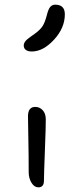

<svg xmlns="http://www.w3.org/2000/svg" viewBox="-20 -786 316 817"><path d="M115.2 -566.9Q99.1 -566.9 90.1 -573.5Q81.1 -580.1 81.1 -591.8Q81.1 -594.7 81.5 -597.7Q82 -600.6 83.5 -603.3Q85 -606 86.2 -608.2Q87.4 -610.4 90.3 -613.3Q93.3 -616.2 95 -617.9Q96.7 -619.6 101.3 -623Q106 -626.5 108.2 -628.2Q110.4 -629.9 116.2 -634Q122.1 -638.2 125 -640.1Q150.9 -658.7 161.1 -674.8Q171.4 -690.9 179.2 -721.2Q185.5 -747.1 193.8 -756.6Q202.1 -766.1 214.8 -766.1Q255.9 -766.1 255.9 -725.1Q255.9 -667 209.7 -616.9Q163.6 -566.9 115.2 -566.9ZM143.1 11.2Q126 11.2 114 -8.3Q102.1 -27.8 102.1 -53.2Q102.1 -127.4 100.6 -196.5Q99.1 -265.6 99.1 -291Q99.1 -331.1 129.9 -331.1Q148.4 -331.1 161.4 -317.4Q174.3 -303.7 174.8 -279.8Q175.3 -253.9 171.1 -147.2Q167 -40.5 167 -17.1Q167 11.2 143.1 11.2Z"/></svg>

Font: Shantell Sans Irregular
Style: Regular
Weight: 300
Designer: Stephen Nixon, Anya Danilova, Shantell Martin
Foundry: Arrow Type
Version: Version 1.006;[9816181b4]